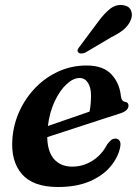

<svg xmlns="http://www.w3.org/2000/svg" viewBox="-20 -736 552 768"><path d="M460 -144Q451 -104 420.5 -68.2Q390 -32.5 337.8 -10.2Q285.5 12 212 12Q112.5 12 67.8 -39.5Q23 -91 29.5 -180Q34 -240.5 58.8 -293.5Q83.5 -346.5 123.8 -387.2Q164 -428 215.8 -451Q267.5 -474 326 -474Q393 -474 425.8 -438.5Q458.5 -403 463.5 -352Q466 -331 479 -329Q494 -327 494 -313.5Q494 -304 486 -295.8Q478 -287.5 456.5 -281Q434.5 -274 399 -262.5Q363.5 -251 322.2 -237.5Q281 -224 241 -211Q201 -198 169 -187.5Q170 -129 196.5 -99.2Q223 -69.5 269 -69.5Q312.5 -69.5 350 -93.2Q387.5 -117 409 -159Q419 -172 426.2 -177Q433.5 -182 442.5 -181.5Q452.5 -181.5 458.5 -172.5Q464.5 -163.5 460 -144ZM298.5 -424Q273 -424 246.2 -399.2Q219.5 -374.5 199 -331.2Q178.5 -288 171.5 -232Q210.5 -245.5 257 -261.5Q303.5 -277.5 338 -289.5Q344 -316.5 344 -355Q344 -385.5 331.8 -404.8Q319.5 -424 298.5 -424ZM373 -649.5Q397 -682.5 420.5 -700.8Q444 -719 471.5 -715.5Q496 -712.5 503.8 -694.5Q511.5 -676.5 503.5 -657Q494.5 -634.5 475.5 -618.5Q456.5 -602.5 425 -587L321 -525.5Q312.5 -522 304.5 -522Q296.5 -522 293 -527Q288 -532.5 291.5 -539.2Q295 -546 301 -553Z"/></svg>

Font: Fraunces 9pt SemiBold
Style: Italic
Weight: 600
Italic angle: -16°
Version: Version 1.000;[b76b70a41]